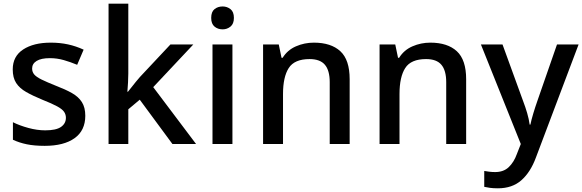

<svg xmlns="http://www.w3.org/2000/svg" viewBox="-20 -780 3154 1040"><path d="M442 -153Q442 -73 384 -31.5Q326 10 222 10Q166 10 125 1.5Q84 -7 50 -23V-118Q86 -100 133.5 -87Q181 -74 225 -74Q284 -74 310.5 -92.5Q337 -111 337 -142Q337 -160 327 -174.5Q317 -189 289.5 -204Q262 -219 209 -240Q158 -261 122 -281.5Q86 -302 67.5 -330.5Q49 -359 49 -404Q49 -475 105.5 -512Q162 -549 255 -549Q305 -549 348.5 -539.5Q392 -530 433 -511L398 -429Q362 -444 325.5 -454.5Q289 -465 250 -465Q203 -465 178.5 -450Q154 -435 154 -409Q154 -390 165.5 -376.5Q177 -363 205.5 -349Q234 -335 284 -315Q334 -296 369.5 -276Q405 -256 423.5 -227Q442 -198 442 -153Z M675 -382Q675 -361 673.5 -333.5Q672 -306 670 -283H673Q681 -293 692.5 -307.5Q704 -322 716 -337Q728 -352 738 -363L903 -539H1027L810 -308L1042 0H914L737 -240L675 -188V0H568V-760H675Z M1239 -539V0H1131V-539ZM1186 -745Q1210 -745 1228.5 -730.5Q1247 -716 1247 -683Q1247 -651 1228.5 -636Q1210 -621 1186 -621Q1160 -621 1142 -636Q1124 -651 1124 -683Q1124 -716 1142 -730.5Q1160 -745 1186 -745Z M1680 -549Q1773 -549 1823.5 -502.5Q1874 -456 1874 -351V0H1766V-335Q1766 -398 1740 -429Q1714 -460 1657 -460Q1575 -460 1544 -411.5Q1513 -363 1513 -271V0H1405V-539H1490L1505 -467H1511Q1537 -509 1583 -529Q1629 -549 1680 -549Z M2311 -549Q2404 -549 2454.5 -502.5Q2505 -456 2505 -351V0H2397V-335Q2397 -398 2371 -429Q2345 -460 2288 -460Q2206 -460 2175 -411.5Q2144 -363 2144 -271V0H2036V-539H2121L2136 -467H2142Q2168 -509 2214 -529Q2260 -549 2311 -549Z M2585 -539H2702L2813 -234Q2826 -200 2835.5 -167.5Q2845 -135 2849 -105H2853Q2858 -130 2868.5 -165Q2879 -200 2891 -234L2997 -539H3114L2883 73Q2854 152 2804.5 196Q2755 240 2677 240Q2652 240 2634 237.5Q2616 235 2603 232V146Q2614 148 2629.5 150Q2645 152 2662 152Q2708 152 2736 125Q2764 98 2779 56L2801 0Z"/></svg>

Font: Noto Sans NKo Unjoined Medium
Style: Regular
Weight: 500
Designer: Monotype Design Team
Foundry: Monotype Imaging Inc.
Version: Version 2.004